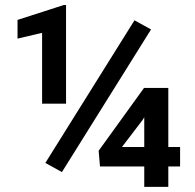

<svg xmlns="http://www.w3.org/2000/svg" viewBox="-20 -728 760 748"><path d="M237.3 -708.5V-324.2H144V-600.1L48.3 -577.6V-650.4L228.5 -708.5ZM568.4 -613.3 221.2 -57.6 156.7 -93.3 503.9 -648.9ZM681.6 -155.3V-79.6H635.7V0H542V-79.6H369.6L364.3 -140.6L541 -385.3H635.7V-155.3ZM455.1 -155.3H542V-271L534.2 -258.8Z"/></svg>

Font: Vazirmatn RD UI SemiBold
Style: Regular
Weight: 600
Designer: Saber Rastikerdar
Foundry: Saber Rastikerdar
Version: Version 33.003